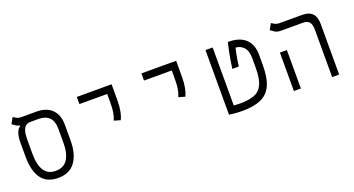

<svg xmlns="http://www.w3.org/2000/svg" viewBox="-43 -1120 3017 1637"><g transform="rotate(-20 1465.0 -301.5)"><path d="M277.8 9.3Q174.3 9.3 125 -59.1Q75.7 -127.4 75.7 -257.3V-384.3Q75.7 -438.5 88.6 -472.7Q101.6 -506.8 122.6 -517.6V-522.9Q101.1 -527.3 85.7 -537.8Q70.3 -548.3 57.6 -558.1L87.4 -611.8Q98.6 -604 116 -595Q133.3 -585.9 153.3 -585.9H293Q385.3 -585.9 434.6 -536.6Q483.9 -487.3 483.9 -395.5V-257.3Q483.9 -132.8 432.6 -61.8Q381.3 9.3 277.8 9.3ZM277.8 -54.7Q350.6 -54.7 385.3 -108.2Q419.9 -161.6 419.9 -257.8V-384.3Q419.9 -453.1 386 -487.1Q352.1 -521 291.5 -521H218.3Q189 -521 172.9 -507.1Q156.7 -493.2 149.7 -471.7Q142.6 -450.2 140.9 -426.5Q139.2 -402.8 139.2 -382.8V-257.8Q139.2 -161.6 172.4 -108.2Q205.6 -54.7 277.8 -54.7Z M945.3 -271 887.2 -288.1Q899.9 -317.9 906.2 -351.6Q912.6 -385.3 912.6 -441.4V-521H660.6V-585.9H976.1V-441.4Q976.1 -385.3 967.8 -343Q959.5 -300.8 945.3 -271Z M1531.2 -271 1473.1 -288.1Q1485.8 -317.9 1492.2 -351.6Q1498.5 -385.3 1498.5 -441.4V-521H1246.6V-585.9H1562V-441.4Q1562 -385.3 1553.7 -343Q1545.4 -300.8 1531.2 -271Z M1949.2 9.3Q1908.7 9.3 1876 6.1Q1843.3 2.9 1828.1 0V-585.9H1893.1V-60.5Q1904.3 -59.1 1918.9 -58.1Q1933.6 -57.1 1952.6 -57.1Q2027.8 -57.1 2078.1 -75.2Q2128.4 -93.3 2153.8 -145Q2179.2 -196.8 2179.2 -297.9V-385.3Q2179.2 -454.1 2147.5 -485.8Q2115.7 -517.6 2075.7 -517.6Q2071.3 -499.5 2064 -463.1Q2056.6 -426.8 2046.9 -356.9H1988.3Q1999 -433.1 2009 -485.4Q2019 -537.6 2031.2 -585.9Q2137.7 -585.9 2190.7 -535.2Q2243.7 -484.4 2243.7 -394.5V-296.9Q2243.7 -182.1 2212.9 -115.2Q2182.1 -48.3 2117.2 -19.5Q2052.2 9.3 1949.2 9.3Z M2764.2 0V-435.1Q2764.2 -521 2691.4 -521H2488.3Q2457 -521 2436.8 -533.4Q2416.5 -545.9 2400.9 -558.1L2430.7 -611.8Q2441.9 -604 2459.2 -595Q2476.6 -585.9 2496.1 -585.9H2707Q2827.6 -585.9 2827.6 -459.5V0ZM2417 0V-348.6H2480.5V0Z"/></g></svg>

Font: CaskaydiaCove NFP Light
Style: Regular
Weight: 300
Designer: Aaron Bell
Foundry: Saja Typeworks
Version: Version 2111.001; VTT 6.35;Nerd Fonts 3.1.1